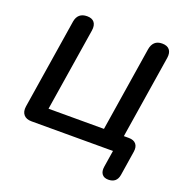

<svg xmlns="http://www.w3.org/2000/svg" viewBox="-153 -851 1117 1162"><g transform="rotate(20 406.0 -270.0)"><path d="M669 173Q641 173 628 155.5Q615 138 620 107L637 0H112Q78 0 61.5 -19.5Q45 -39 50 -73L142 -654Q147 -683 164.5 -698Q182 -713 212 -713Q244 -713 258.5 -694.5Q273 -676 268 -642L183 -107H540L626 -651Q631 -681 648 -697Q665 -713 695 -713Q728 -713 743 -694.5Q758 -676 753 -642L665 -87L620 -107H700Q732 -107 747 -89Q762 -71 757 -39L732 120Q723 173 669 173Z"/></g></svg>

Font: Nunito ExtraLight
Style: Italic
Weight: 200
Italic angle: -9°
Designer: Vernon Adams
Foundry: Vernon Adams
Version: Version 3.602